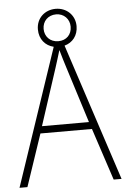

<svg xmlns="http://www.w3.org/2000/svg" viewBox="-59 -927 635 969"><g transform="rotate(-5 258.5 -442.0)"><path d="M477 0H517L289 -695C330 -706 358 -740 358 -788C358 -844 315 -884 260 -884C205 -884 162 -845 162 -788C162 -738 192 -704 234 -694L0 0H40L129 -264H390ZM260 -720C218 -720 191 -750 191 -788C191 -827 219 -856 260 -856C299 -856 328 -827 328 -788C328 -748 301 -720 260 -720ZM288 -585 378 -300H140L233 -585C242 -614 252 -644 261 -675C270 -642 280 -611 288 -585Z"/></g></svg>

Font: Noto Sans Devanagari SemiCondensed ExtraLight
Style: Regular
Weight: 200
Width: 4
Designer: Jelle Bosma - Monotype Design Team
Foundry: Monotype Imaging Inc.
Version: Version 2.004